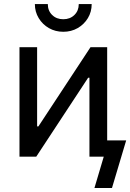

<svg xmlns="http://www.w3.org/2000/svg" viewBox="-20 -781 649 957"><path d="M514.2 0H425.8V-393.6H419.4L160.6 0H77.1V-545.9H165V-150.9H171.4L431.2 -545.9H514.2ZM295.4 -622.6Q255.9 -622.6 223.9 -640.9Q191.9 -659.2 172.9 -690.7Q153.8 -722.2 153.8 -760.7H218.3Q218.3 -727.5 240 -706.3Q261.7 -685.1 295.4 -685.1Q329.1 -685.1 350.8 -706.3Q372.6 -727.5 372.6 -760.7H437Q437 -722.2 418.2 -690.9Q399.4 -659.7 367.4 -641.1Q335.4 -622.6 295.4 -622.6ZM450.7 156.2 497.1 0H465.3V-81.1H608.9L538.1 156.2Z"/></svg>

Font: Inter Variable LoSnoCo
Style: Regular
Weight: 400
Designer: Rasmus Andersson
Foundry: rsms
Version: Version 4.000;git-a52131595; featfreeze: case,dlig,ss01,ss02